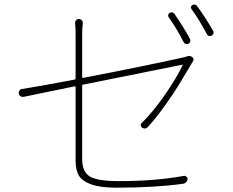

<svg xmlns="http://www.w3.org/2000/svg" viewBox="-20 -825 1040 857"><path d="M828.1 -651.4Q831.1 -645.5 829.1 -639.2Q827.1 -632.8 821.3 -629.9Q815.4 -627 809.1 -628.9Q802.7 -630.9 799.8 -636.7Q771.5 -693.4 732.4 -749Q729.5 -753.9 731 -759.3Q732.4 -764.6 737.3 -767.6Q751 -774.4 759.8 -761.7Q799.8 -703.1 828.1 -651.4ZM346.7 -670.9V-481.4Q346.7 -476.6 351.6 -477.5Q650.4 -535.2 792 -567.4Q803.7 -569.3 814.5 -573.2Q828.1 -578.1 837.9 -570.3Q848.6 -562.5 840.8 -550.8Q838.9 -547.9 835.9 -543Q833 -538.1 832 -536.1Q797.9 -478.5 778.3 -446.3Q758.8 -414.1 718.8 -357.4Q678.7 -300.8 640.6 -258.8Q628.9 -246.1 614.3 -254.9Q609.4 -258.8 608.4 -265.1Q607.4 -271.5 612.3 -275.4Q666 -329.1 716.8 -402.8Q767.6 -476.6 794.9 -533.2Q795.9 -534.2 794.9 -535.2Q793.9 -536.1 793 -536.1Q556.6 -488.3 351.6 -447.3Q346.7 -446.3 346.7 -441.4V-115.2Q346.7 -58.6 380.4 -37.6Q414.1 -16.6 509.8 -16.6Q673.8 -16.6 800.8 -40Q806.6 -41 812 -36.6Q817.4 -32.2 817.4 -25.4Q816.4 -17.6 811 -11.7Q805.7 -5.9 797.9 -4.9Q671.9 12.7 498 12.7Q427.7 12.7 387.2 -2Q346.7 -16.6 332 -41.5Q317.4 -66.4 317.4 -108.4V-435.5Q317.4 -440.4 312.5 -439.5Q168 -409.2 85 -392.6Q77.1 -391.6 71.3 -395.5Q63.5 -400.4 63.5 -410.2Q63.5 -416 66.4 -419.9Q70.3 -426.8 78.1 -427.7Q137.7 -436.5 312.5 -469.7Q317.4 -470.7 317.4 -475.6V-670.9Q317.4 -703.1 315.4 -720.7Q314.5 -728.5 319.3 -734.4Q324.2 -740.2 332 -740.2Q339.8 -740.2 345.2 -734.4Q350.6 -728.5 349.6 -720.7Q346.7 -698.2 346.7 -670.9ZM835 -784.2Q832 -788.1 832 -792Q832 -798.8 838.9 -802.7Q843.8 -804.7 847.7 -804.7Q855.5 -804.7 860.4 -796.9Q902.3 -739.3 931.6 -686.5Q933.6 -683.6 933.6 -679.7Q933.6 -677.7 932.6 -674.8Q930.7 -668.9 924.8 -666Q919.9 -664.1 916 -664.1Q908.2 -664.1 903.3 -672.9Q869.1 -737.3 835 -784.2Z"/></svg>

Font: Gen Jyuu Gothic ExtraLight
Style: Regular
Weight: 100
Designer: [Source Han Sans]
Ryoko NISHIZUKA  (kana & ideographs); Paul D. Hunt (Latin, Greek & Cyrillic); Wenlong ZHANG  (bopomofo
Version: Version 1.002.20150607